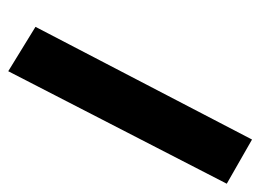

<svg xmlns="http://www.w3.org/2000/svg" viewBox="-165 -225 643 475"><g transform="rotate(-90 156.5 12.5)"><path d="M-60.5 252 217.8 -288.6 327.6 -221.2 48.8 314.5Z"/></g></svg>

Font: Pinar DS4-Bold
Style: Regular
Weight: 700
Designer: Amin Abedi
Version: Version 2.000